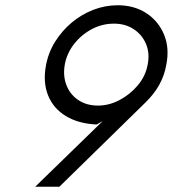

<svg xmlns="http://www.w3.org/2000/svg" viewBox="-20 -711 658 731"><path d="M114 0 371 -250 348 -237Q279 -240 231 -269Q183 -298 163 -348Q143 -398 155 -462Q164 -511 190 -552.5Q216 -594 253 -625Q290 -656 335 -673.5Q380 -691 428 -691Q491 -691 537 -661Q583 -631 604.5 -579.5Q626 -528 613 -464Q606 -423 586 -387.5Q566 -352 534 -321L206 0ZM353 -309Q395 -309 435 -330Q475 -351 504.5 -386Q534 -421 542 -464Q551 -508 536 -543.5Q521 -579 489 -600Q457 -621 414 -621Q369 -621 329.5 -600Q290 -579 262.5 -544Q235 -509 227 -467Q219 -424 232.5 -388Q246 -352 277.5 -330.5Q309 -309 353 -309Z"/></svg>

Font: Teachers
Style: Italic
Weight: 400
Italic angle: -11°
Designer: Alfredo Marco Pradil, Chank Diesel
Version: Version 1.001